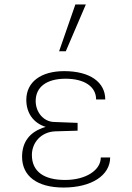

<svg xmlns="http://www.w3.org/2000/svg" viewBox="-20 -830 591 861"><path d="M79 -127C79 -40 147 11 265 11C391 11 474 -44 474 -124H432C432 -66 364 -23 272 -23C178 -23 123 -60 123 -135C123 -192 166 -239 228 -241L328 -244V-279L223 -283C175 -284 140 -327 140 -377C140 -440 189 -477 274 -477C358 -477 411 -442 411 -384H452C452 -461 384 -511 268 -511C163 -511 98 -462 98 -382C98 -323 130 -278 185 -261C109 -239 79 -189 79 -127ZM365 -810H318L245 -600H275Z"/></svg>

Font: Perun ExtraLight
Style: Regular
Weight: 200
Foundry: Copyright (c) Stefan Peev, Context Ltd, 2016
Version: Version 1.089